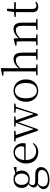

<svg xmlns="http://www.w3.org/2000/svg" viewBox="1528 -2370 1102 4197"><g transform="rotate(-90 2078.5 -271.0)"><path d="M258 -200C184 -200 136 -260 136 -348C136 -437 185 -497 260 -497C333 -497 383 -438 383 -349C383 -261 333 -200 258 -200ZM259 -171C373 -171 449 -241 449 -348C449 -394 437 -434 412 -463L529 -460V-511L513 -522L388 -485C357 -511 312 -526 259 -526C144 -526 69 -456 69 -348C69 -279 99 -226 152 -197C100 -155 79 -123 79 -83C79 -41 101 -13 145 1C79 34 44 73 44 128C44 205 103 260 247 260C429 260 525 170 525 79C525 -4 469 -51 355 -51H208C153 -51 131 -75 131 -110C131 -138 143 -159 171 -187C196 -177 226 -171 259 -171ZM166 8C183 11 202 12 224 12H348C435 12 463 50 463 97C463 169 390 225 251 225C155 225 102 188 102 116C102 71 122 43 166 8Z M854 14C942 14 1007 -26 1051 -91L1036 -105C994 -57 942 -32 872 -32C760 -32 681 -102 679 -261H1042C1046 -277 1048 -297 1048 -321C1048 -438 972 -526 846 -526C715 -526 604 -420 604 -254C604 -74 709 14 854 14ZM680 -292C688 -418 758 -495 844 -495C930 -495 979 -431 979 -346C979 -309 970 -292 937 -292Z M1715 -483 1806 -475 1687 -84 1550 -475 1631 -483V-512H1412V-483L1492 -475L1354 -85L1227 -475L1318 -483V-512H1085V-483L1153 -476L1320 6H1353L1505 -424L1654 6H1685L1844 -474L1913 -483V-512H1715Z M2196 14C2323 14 2442 -74 2442 -255C2442 -435 2321 -526 2196 -526C2072 -526 1952 -435 1952 -255C1952 -75 2070 14 2196 14ZM2196 -16C2093 -16 2029 -101 2029 -254C2029 -407 2093 -495 2196 -495C2299 -495 2364 -407 2364 -254C2364 -101 2299 -16 2196 -16Z M2954 0H3108V-27L3029 -35C3028 -90 3027 -172 3027 -227V-337C3027 -474 2976 -526 2890 -526C2823 -526 2754 -493 2687 -416V-639L2690 -793L2674 -802L2527 -774V-747L2617 -743V-227L2615 -36L2529 -27V0H2768V-27L2690 -35L2688 -227V-384C2757 -455 2817 -475 2861 -475C2921 -475 2957 -440 2957 -339V-227L2955 -36L2870 -27V0Z M3610 0H3763V-27L3684 -35L3682 -227V-338C3682 -474 3632 -526 3546 -526C3480 -526 3412 -494 3343 -417L3338 -515L3325 -523L3181 -486V-461L3271 -456C3273 -406 3274 -353 3274 -285V-227L3272 -36L3186 -27V0H3424V-27L3346 -35L3344 -227V-384C3414 -455 3474 -475 3517 -475C3577 -475 3613 -440 3613 -339V-227L3611 -36L3525 -27V0Z M4029 14C4078 14 4115 -2 4142 -33L4128 -50C4101 -35 4081 -26 4051 -26C4006 -26 3982 -53 3982 -116V-475H4129V-512H3982L3987 -667H3938L3914 -514L3809 -505V-475H3912V-201C3912 -165 3911 -146 3911 -115C3911 -28 3948 14 4029 14Z"/></g></svg>

Font: Noto Serif SC Light
Style: Regular
Weight: 300
Designer: Ryoko NISHIZUKA 西塚涼子 (kana & ideographs); Frank Grießhammer (Latin, Greek & Cyrillic); Wenlong ZHANG 张文龙 (bopomofo); San
Foundry: Adobe
Version: Version 2.001;hotconv 1.1.0;makeotfexe 2.6.0